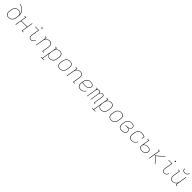

<svg xmlns="http://www.w3.org/2000/svg" viewBox="1128 -4235 7944 7944"><g transform="rotate(45 5100.0 -262.5)"><path d="M246 8Q217 8 189 2Q161 -4 138.5 -19Q116 -34 101 -56.5Q86 -79 79.5 -106Q73 -133 73 -162Q73 -191 78 -220L95 -319Q99 -345 108 -371.5Q117 -398 132 -422Q147 -446 168.5 -465.5Q190 -485 215.5 -497.5Q241 -510 268.5 -515Q296 -520 323 -520Q349 -520 375 -515Q401 -510 422.5 -497Q444 -484 459 -464Q474 -444 482 -420Q479 -459 466 -494.5Q453 -530 433.5 -561Q414 -592 387.5 -618Q361 -644 330 -663.5Q299 -683 263 -696.5Q227 -710 189 -716L192 -735Q230 -729 266 -716Q302 -703 334 -684Q366 -665 393.5 -640Q421 -615 442 -585.5Q463 -556 477.5 -521.5Q492 -487 499 -449Q506 -411 503.5 -371.5Q501 -332 494 -292L478 -193Q473 -167 464 -140Q455 -113 439 -89Q423 -65 401.5 -45.5Q380 -26 354 -14Q328 -2 300.5 3Q273 8 246 8ZM247 -11Q271 -11 296 -15.5Q321 -20 344.5 -31.5Q368 -43 388.5 -61Q409 -79 423 -101Q437 -123 445 -147.5Q453 -172 457 -197L473 -294Q478 -320 478.5 -346Q479 -372 473 -396Q467 -420 454 -441Q441 -462 421.5 -476Q402 -490 377 -495.5Q352 -501 326 -501Q302 -501 276.5 -496.5Q251 -492 227.5 -480.5Q204 -469 183.5 -451Q163 -433 149 -411Q135 -389 127 -364.5Q119 -340 115 -315L99 -217Q94 -191 93.5 -165Q93 -139 99 -115Q105 -91 118 -70.5Q131 -50 150.5 -36Q170 -22 195.5 -16.5Q221 -11 247 -11Z M650 0 733 -501H664V-520H757L717 -281H1063L1103 -520H1124L1041 -19H1110V0H1017L1060 -262H714L671 0Z M1550 8Q1527 8 1506 2Q1485 -4 1469.5 -17Q1454 -30 1444 -49Q1434 -68 1430 -89.5Q1426 -111 1427.5 -133.5Q1429 -156 1432 -179L1486 -501H1296V-520H1510L1453 -176Q1450 -156 1448.5 -136.5Q1447 -117 1450 -98.5Q1453 -80 1461 -63Q1469 -46 1482.5 -34Q1496 -22 1514.5 -16.5Q1533 -11 1553 -11Q1576 -11 1600.5 -20Q1625 -29 1643.5 -46.5Q1662 -64 1675 -86.5Q1688 -109 1695 -133L1713 -127Q1705 -100 1690.5 -75Q1676 -50 1654 -30.5Q1632 -11 1604.5 -1.5Q1577 8 1550 8ZM1531 -644Q1525 -644 1519.5 -646Q1514 -648 1510 -652.5Q1506 -657 1505.5 -663.5Q1505 -670 1506 -676Q1506 -681 1508.5 -685Q1511 -689 1515 -691.5Q1519 -694 1523 -695.5Q1527 -697 1532 -697Q1538 -697 1543.5 -694.5Q1549 -692 1553 -687.5Q1557 -683 1558 -676.5Q1559 -670 1558 -664Q1557 -659 1554.5 -655Q1552 -651 1548.5 -648.5Q1545 -646 1540.5 -645Q1536 -644 1531 -644Z M1850 0 1933 -501H1864V-520H1957L1939 -415Q1954 -441 1974 -463.5Q1994 -486 2020 -501Q2046 -516 2074.5 -522Q2103 -528 2131 -528Q2159 -528 2186.5 -521.5Q2214 -515 2235 -499Q2256 -483 2269 -459.5Q2282 -436 2288 -409Q2294 -382 2293 -353.5Q2292 -325 2287 -297L2241 -19H2310V0H2217L2266 -300Q2271 -325 2272 -351Q2273 -377 2268 -401Q2263 -425 2251 -446Q2239 -467 2220.5 -482Q2202 -497 2177.5 -503Q2153 -509 2127 -509Q2103 -509 2078 -504Q2053 -499 2030 -487Q2007 -475 1988 -456.5Q1969 -438 1956 -415.5Q1943 -393 1935.5 -369Q1928 -345 1924 -321L1871 0Z M2532 215H2346V196H2417L2533 -501H2464V-520H2557L2539 -414Q2554 -441 2575 -463.5Q2596 -486 2622.5 -501Q2649 -516 2677.5 -522Q2706 -528 2735 -528Q2764 -528 2791.5 -521.5Q2819 -515 2840.5 -499Q2862 -483 2875.5 -460Q2889 -437 2895 -410Q2901 -383 2900.5 -354.5Q2900 -326 2895 -297L2878 -197Q2874 -170 2865.5 -143.5Q2857 -117 2842 -93Q2827 -69 2806.5 -49Q2786 -29 2760 -15.5Q2734 -2 2707 3Q2680 8 2653 8Q2623 8 2594.5 0.5Q2566 -7 2544 -24.5Q2522 -42 2509 -67.5Q2496 -93 2491 -122L2438 196H2532ZM2651 -11Q2675 -11 2700 -15.5Q2725 -20 2748 -32.5Q2771 -45 2790.5 -63.5Q2810 -82 2824 -104.5Q2838 -127 2846 -151Q2854 -175 2858 -200L2874 -300Q2879 -326 2879.5 -351.5Q2880 -377 2875 -401.5Q2870 -426 2857.5 -447Q2845 -468 2826 -482.5Q2807 -497 2782 -503Q2757 -509 2731 -509Q2707 -509 2681.5 -504.5Q2656 -500 2633.5 -488Q2611 -476 2591 -457.5Q2571 -439 2557.5 -416.5Q2544 -394 2536 -370Q2528 -346 2524 -321L2507 -221Q2503 -195 2502 -169Q2501 -143 2506 -119Q2511 -95 2523.5 -73.5Q2536 -52 2555.5 -37.5Q2575 -23 2600 -17Q2625 -11 2651 -11Z M3246 8Q3216 8 3188 2Q3160 -4 3138 -19.5Q3116 -35 3101 -58Q3086 -81 3079 -108.5Q3072 -136 3073 -165Q3074 -194 3079 -223L3095 -323Q3100 -350 3109 -377Q3118 -404 3133.5 -428.5Q3149 -453 3171 -473Q3193 -493 3219 -505.5Q3245 -518 3272.5 -523Q3300 -528 3327 -528Q3357 -528 3385 -522Q3413 -516 3435.5 -500.5Q3458 -485 3472.5 -462Q3487 -439 3494 -411.5Q3501 -384 3500.5 -355Q3500 -326 3495 -297L3478 -197Q3474 -170 3465 -143Q3456 -116 3440.5 -91.5Q3425 -67 3402.5 -47Q3380 -27 3354 -14.5Q3328 -2 3300.5 3Q3273 8 3246 8ZM3247 -11Q3271 -11 3296.5 -15.5Q3322 -20 3345.5 -32Q3369 -44 3389 -62.5Q3409 -81 3423.5 -103.5Q3438 -126 3446 -150.5Q3454 -175 3458 -200L3474 -300Q3479 -326 3479.5 -352Q3480 -378 3474 -402.5Q3468 -427 3455.5 -448Q3443 -469 3423.5 -483Q3404 -497 3379 -503Q3354 -509 3327 -509Q3303 -509 3277 -504.5Q3251 -500 3228 -488Q3205 -476 3184.5 -457.5Q3164 -439 3150 -416.5Q3136 -394 3128 -369.5Q3120 -345 3116 -320L3099 -220Q3095 -194 3094 -168Q3093 -142 3099 -117.5Q3105 -93 3117.5 -72Q3130 -51 3150 -37Q3170 -23 3195 -17Q3220 -11 3247 -11Z M3650 0 3733 -501H3664V-520H3757L3739 -415Q3754 -441 3774 -463.5Q3794 -486 3820 -501Q3846 -516 3874.5 -522Q3903 -528 3931 -528Q3959 -528 3986.5 -521.5Q4014 -515 4035 -499Q4056 -483 4069 -459.5Q4082 -436 4088 -409Q4094 -382 4093 -353.5Q4092 -325 4087 -297L4041 -19H4110V0H4017L4066 -300Q4071 -325 4072 -351Q4073 -377 4068 -401Q4063 -425 4051 -446Q4039 -467 4020.5 -482Q4002 -497 3977.5 -503Q3953 -509 3927 -509Q3903 -509 3878 -504Q3853 -499 3830 -487Q3807 -475 3788 -456.5Q3769 -438 3756 -415.5Q3743 -393 3735.5 -369Q3728 -345 3724 -321L3671 0Z M4457 8Q4427 8 4398 2Q4369 -4 4345.5 -18.5Q4322 -33 4305.5 -56Q4289 -79 4281 -106Q4273 -133 4273.5 -163Q4274 -193 4279 -223L4295 -323Q4300 -350 4309 -377Q4318 -404 4333.5 -428.5Q4349 -453 4371 -473Q4393 -493 4419 -505.5Q4445 -518 4473 -523Q4501 -528 4528 -528Q4552 -528 4575.5 -525.5Q4599 -523 4620.5 -516Q4642 -509 4661 -497Q4680 -485 4692.5 -466.5Q4705 -448 4708.5 -425Q4712 -402 4708 -378Q4704 -354 4692.5 -331.5Q4681 -309 4661 -292Q4641 -275 4618 -264Q4595 -253 4571 -247Q4547 -241 4522.5 -239Q4498 -237 4475 -237Q4431 -237 4388.5 -242Q4346 -247 4306 -261L4299 -220Q4295 -193 4294.5 -166Q4294 -139 4301 -114.5Q4308 -90 4323 -69Q4338 -48 4359 -35Q4380 -22 4406 -16.5Q4432 -11 4460 -11Q4488 -11 4517 -17Q4546 -23 4572 -38Q4598 -53 4619.5 -75.5Q4641 -98 4655 -125L4673 -116Q4657 -87 4633.5 -62.5Q4610 -38 4581 -21.5Q4552 -5 4520 1.5Q4488 8 4457 8ZM4475 -256Q4496 -256 4518 -258Q4540 -260 4561.5 -265Q4583 -270 4604.5 -279.5Q4626 -289 4643.5 -303.5Q4661 -318 4672.5 -339Q4684 -360 4688 -381Q4691 -402 4687.5 -422Q4684 -442 4673 -457.5Q4662 -473 4645 -483Q4628 -493 4609 -499Q4590 -505 4569.5 -507Q4549 -509 4528 -509Q4504 -509 4478 -504.5Q4452 -500 4429 -488Q4406 -476 4385 -457.5Q4364 -439 4350 -416.5Q4336 -394 4328 -369.5Q4320 -345 4316 -320L4309 -280Q4348 -266 4390 -261Q4432 -256 4475 -256Z M4835 0 4918 -501H4866V-520H4941L4933 -473Q4941 -486 4953 -497Q4965 -508 4978 -515Q4991 -522 5006 -525Q5021 -528 5035 -528Q5052 -528 5068 -524Q5084 -520 5095.5 -510Q5107 -500 5114 -486Q5121 -472 5123 -456Q5131 -472 5142 -486Q5153 -500 5168.5 -510Q5184 -520 5200.5 -524Q5217 -528 5234 -528Q5257 -528 5277.5 -519.5Q5298 -511 5309.5 -493Q5321 -475 5322.5 -452Q5324 -429 5320 -406L5256 -19H5308V0H5233L5301 -410Q5304 -429 5302 -447.5Q5300 -466 5290.5 -480.5Q5281 -495 5264 -502Q5247 -509 5228 -509Q5208 -509 5188 -501Q5168 -493 5153.5 -477.5Q5139 -462 5131.5 -442Q5124 -422 5120 -403L5054 0H5034L5102 -410Q5105 -429 5103 -447.5Q5101 -466 5091.5 -480.5Q5082 -495 5065 -502Q5048 -509 5029 -509Q5009 -509 4989 -501Q4969 -493 4954.5 -477.5Q4940 -462 4932.5 -442Q4925 -422 4921 -403L4855 0Z M5532 215H5346V196H5417L5533 -501H5464V-520H5557L5539 -414Q5554 -441 5575 -463.5Q5596 -486 5622.5 -501Q5649 -516 5677.5 -522Q5706 -528 5735 -528Q5764 -528 5791.5 -521.5Q5819 -515 5840.5 -499Q5862 -483 5875.5 -460Q5889 -437 5895 -410Q5901 -383 5900.5 -354.5Q5900 -326 5895 -297L5878 -197Q5874 -170 5865.5 -143.5Q5857 -117 5842 -93Q5827 -69 5806.5 -49Q5786 -29 5760 -15.5Q5734 -2 5707 3Q5680 8 5653 8Q5623 8 5594.5 0.5Q5566 -7 5544 -24.5Q5522 -42 5509 -67.5Q5496 -93 5491 -122L5438 196H5532ZM5651 -11Q5675 -11 5700 -15.5Q5725 -20 5748 -32.5Q5771 -45 5790.5 -63.5Q5810 -82 5824 -104.5Q5838 -127 5846 -151Q5854 -175 5858 -200L5874 -300Q5879 -326 5879.5 -351.5Q5880 -377 5875 -401.5Q5870 -426 5857.5 -447Q5845 -468 5826 -482.5Q5807 -497 5782 -503Q5757 -509 5731 -509Q5707 -509 5681.5 -504.5Q5656 -500 5633.5 -488Q5611 -476 5591 -457.5Q5571 -439 5557.5 -416.5Q5544 -394 5536 -370Q5528 -346 5524 -321L5507 -221Q5503 -195 5502 -169Q5501 -143 5506 -119Q5511 -95 5523.5 -73.5Q5536 -52 5555.5 -37.5Q5575 -23 5600 -17Q5625 -11 5651 -11Z M6246 8Q6216 8 6188 2Q6160 -4 6138 -19.5Q6116 -35 6101 -58Q6086 -81 6079 -108.5Q6072 -136 6073 -165Q6074 -194 6079 -223L6095 -323Q6100 -350 6109 -377Q6118 -404 6133.5 -428.5Q6149 -453 6171 -473Q6193 -493 6219 -505.5Q6245 -518 6272.5 -523Q6300 -528 6327 -528Q6357 -528 6385 -522Q6413 -516 6435.5 -500.5Q6458 -485 6472.5 -462Q6487 -439 6494 -411.5Q6501 -384 6500.5 -355Q6500 -326 6495 -297L6478 -197Q6474 -170 6465 -143Q6456 -116 6440.5 -91.5Q6425 -67 6402.5 -47Q6380 -27 6354 -14.5Q6328 -2 6300.5 3Q6273 8 6246 8ZM6247 -11Q6271 -11 6296.5 -15.5Q6322 -20 6345.5 -32Q6369 -44 6389 -62.5Q6409 -81 6423.5 -103.5Q6438 -126 6446 -150.5Q6454 -175 6458 -200L6474 -300Q6479 -326 6479.5 -352Q6480 -378 6474 -402.5Q6468 -427 6455.5 -448Q6443 -469 6423.5 -483Q6404 -497 6379 -503Q6354 -509 6327 -509Q6303 -509 6277 -504.5Q6251 -500 6228 -488Q6205 -476 6184.5 -457.5Q6164 -439 6150 -416.5Q6136 -394 6128 -369.5Q6120 -345 6116 -320L6099 -220Q6095 -194 6094 -168Q6093 -142 6099 -117.5Q6105 -93 6117.5 -72Q6130 -51 6150 -37Q6170 -23 6195 -17Q6220 -11 6247 -11Z M6853 8Q6823 8 6794.5 2Q6766 -4 6742.5 -19Q6719 -34 6703.5 -57Q6688 -80 6680.5 -107Q6673 -134 6673.5 -164Q6674 -194 6679 -223L6695 -323Q6700 -350 6709 -377Q6718 -404 6733 -428Q6748 -452 6769.5 -472Q6791 -492 6816.5 -505Q6842 -518 6870 -523Q6898 -528 6925 -528Q6948 -528 6970.5 -525.5Q6993 -523 7014 -517Q7035 -511 7054 -499.5Q7073 -488 7085 -471Q7097 -454 7101.5 -432Q7106 -410 7102 -387Q7098 -365 7086 -344Q7074 -323 7054.5 -308.5Q7035 -294 7013 -285Q6991 -276 6969 -272Q6994 -265 7016 -253.5Q7038 -242 7053 -223Q7068 -204 7073.5 -178.5Q7079 -153 7075 -127Q7071 -104 7060 -82.5Q7049 -61 7030 -44.5Q7011 -28 6989 -18Q6967 -8 6944.5 -2Q6922 4 6898.5 6Q6875 8 6853 8ZM6854 -11Q6874 -11 6894.5 -12.5Q6915 -14 6935.5 -19Q6956 -24 6976 -33Q6996 -42 7013 -56.5Q7030 -71 7040.5 -90.5Q7051 -110 7054 -130Q7058 -152 7054.5 -172.5Q7051 -193 7038.5 -209Q7026 -225 7008.5 -235.5Q6991 -246 6971 -252Q6951 -258 6930 -260Q6909 -262 6887 -262H6818L6821 -281H6890Q6909 -281 6928.5 -282.5Q6948 -284 6967 -288.5Q6986 -293 7005.5 -301Q7025 -309 7041 -321.5Q7057 -334 7067.5 -352Q7078 -370 7081 -389Q7084 -409 7080.5 -428.5Q7077 -448 7065.5 -462Q7054 -476 7037.5 -485.5Q7021 -495 7002.5 -500Q6984 -505 6964.5 -507Q6945 -509 6925 -509Q6900 -509 6874.5 -504.5Q6849 -500 6826 -488Q6803 -476 6783 -457.5Q6763 -439 6749.5 -416.5Q6736 -394 6728 -369.5Q6720 -345 6716 -320L6699 -220Q6695 -194 6694.5 -167Q6694 -140 6700.5 -115.5Q6707 -91 6720.5 -70Q6734 -49 6754.5 -35.5Q6775 -22 6801 -16.5Q6827 -11 6854 -11Z M7452 8Q7422 8 7393.5 2Q7365 -4 7342 -19Q7319 -34 7303.5 -57Q7288 -80 7280.5 -107Q7273 -134 7273.5 -164Q7274 -194 7279 -223L7295 -323Q7300 -351 7309.5 -378Q7319 -405 7335 -430Q7351 -455 7374 -474.5Q7397 -494 7424 -506.5Q7451 -519 7479 -523.5Q7507 -528 7534 -528Q7584 -528 7631 -515Q7678 -502 7717 -478L7696 -355H7675L7694 -468Q7660 -488 7619 -498.5Q7578 -509 7535 -509Q7509 -509 7483 -504.5Q7457 -500 7433 -488.5Q7409 -477 7388 -459Q7367 -441 7352 -418.5Q7337 -396 7328.5 -371Q7320 -346 7316 -320L7299 -220Q7295 -194 7294.5 -167Q7294 -140 7300.5 -115.5Q7307 -91 7321 -70Q7335 -49 7355.5 -35.5Q7376 -22 7402 -16.5Q7428 -11 7454 -11Q7486 -11 7518.5 -19.5Q7551 -28 7579.5 -48.5Q7608 -69 7628.5 -97.5Q7649 -126 7660 -157L7679 -151Q7666 -117 7643.5 -86Q7621 -55 7590.5 -33Q7560 -11 7523.5 -1.5Q7487 8 7452 8Z M8050 8Q8025 8 8001 5Q7977 2 7955 -6.5Q7933 -15 7915 -29.5Q7897 -44 7886.5 -64Q7876 -84 7874 -108.5Q7872 -133 7876 -157L7933 -501H7864V-520H7957L7907 -222Q7923 -245 7946 -261.5Q7969 -278 7994.5 -287.5Q8020 -297 8046 -300Q8072 -303 8098 -303Q8122 -303 8145.5 -300Q8169 -297 8190.5 -288.5Q8212 -280 8229.5 -266Q8247 -252 8258 -232Q8269 -212 8271 -188Q8273 -164 8269 -140Q8265 -117 8255.5 -94.5Q8246 -72 8228.5 -54Q8211 -36 8189 -23.5Q8167 -11 8143.5 -4Q8120 3 8096.5 5.5Q8073 8 8050 8ZM8051 -11Q8071 -11 8092 -13Q8113 -15 8134 -21.5Q8155 -28 8175 -38.5Q8195 -49 8210.5 -65Q8226 -81 8235.5 -101.5Q8245 -122 8248 -143Q8252 -164 8250 -185Q8248 -206 8238 -223.5Q8228 -241 8212 -253Q8196 -265 8177 -272Q8158 -279 8137 -282Q8116 -285 8094 -285Q8074 -285 8053 -282.5Q8032 -280 8011.5 -274.5Q7991 -269 7971.5 -258.5Q7952 -248 7936 -233Q7920 -218 7910 -198Q7900 -178 7897 -157L7896 -154Q7893 -133 7895 -111.5Q7897 -90 7906.5 -72.5Q7916 -55 7932 -43Q7948 -31 7967 -23.5Q7986 -16 8007.5 -13.5Q8029 -11 8051 -11Z M8805 0 8594 -251H8531L8490 0H8469L8552 -501H8483V-520H8576L8534 -269H8592L8887 -520H8917L8612 -260L8831 0Z M9350 8Q9327 8 9306 2Q9285 -4 9269.5 -17Q9254 -30 9244 -49Q9234 -68 9230 -89.5Q9226 -111 9227.5 -133.5Q9229 -156 9232 -179L9286 -501H9096V-520H9310L9253 -176Q9250 -156 9248.5 -136.5Q9247 -117 9250 -98.5Q9253 -80 9261 -63Q9269 -46 9282.5 -34Q9296 -22 9314.5 -16.5Q9333 -11 9353 -11Q9376 -11 9400.5 -20Q9425 -29 9443.5 -46.5Q9462 -64 9475 -86.5Q9488 -109 9495 -133L9513 -127Q9505 -100 9490.5 -75Q9476 -50 9454 -30.5Q9432 -11 9404.5 -1.5Q9377 8 9350 8ZM9331 -644Q9325 -644 9319.5 -646Q9314 -648 9310 -652.5Q9306 -657 9305.5 -663.5Q9305 -670 9306 -676Q9306 -681 9308.5 -685Q9311 -689 9315 -691.5Q9319 -694 9323 -695.5Q9327 -697 9332 -697Q9338 -697 9343.5 -694.5Q9349 -692 9353 -687.5Q9357 -683 9358 -676.5Q9359 -670 9358 -664Q9357 -659 9354.5 -655Q9352 -651 9348.5 -648.5Q9345 -646 9340.5 -645Q9336 -644 9331 -644Z M9842 8Q9814 8 9787 1.5Q9760 -5 9739 -21Q9718 -37 9705 -60.5Q9692 -84 9686 -111Q9680 -138 9681 -166.5Q9682 -195 9687 -223L9733 -501H9664V-520H9757L9707 -220Q9703 -195 9701.5 -169Q9700 -143 9705 -119Q9710 -95 9722 -74Q9734 -53 9753 -38Q9772 -23 9796.5 -17Q9821 -11 9847 -11Q9871 -11 9895.5 -16Q9920 -21 9943 -33Q9966 -45 9985 -63.5Q10004 -82 10017.5 -104.5Q10031 -127 10038.5 -151Q10046 -175 10050 -199L10103 -520H10124L10049 -66Q10047 -55 10048.5 -44Q10050 -33 10056.5 -25Q10063 -17 10073.5 -14Q10084 -11 10095 -11H10110L10109 8H10091Q10076 8 10062 3.5Q10048 -1 10038.5 -11Q10029 -21 10027 -36Q10025 -51 10028 -66L10034 -105Q10020 -79 9999.5 -56.5Q9979 -34 9953 -19Q9927 -4 9898.5 2Q9870 8 9842 8ZM9943 -600Q9914 -600 9887 -608Q9860 -616 9841.5 -635.5Q9823 -655 9818 -683Q9813 -711 9818 -740H9838Q9834 -715 9838.5 -690.5Q9843 -666 9858.5 -649Q9874 -632 9897.5 -625.5Q9921 -619 9946 -619Q9971 -619 9996.5 -625.5Q10022 -632 10043.5 -649Q10065 -666 10077.5 -690.5Q10090 -715 10094 -740H10114Q10109 -711 10095 -683Q10081 -655 10056.5 -635.5Q10032 -616 10002 -608Q9972 -600 9943 -600Z"/></g></svg>

Font: Iosevka HT Thin Extended
Style: Italic
Weight: 100
Width: 7
Italic angle: -9°
Monospace: yes
Designer: Belleve Invis
Foundry: Belleve Invis
Version: Version 32.3.0; ttfautohint (v1.8.4)